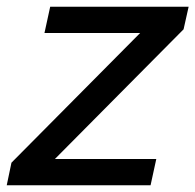

<svg xmlns="http://www.w3.org/2000/svg" viewBox="-40 -550 580 570"><path d="M-20 0 -6 -67 376 -452H92L109 -530H520L505 -463L123 -78H424L407 0Z"/></svg>

Font: Be Vietnam Pro
Style: Italic
Weight: 400
Italic angle: -12°
Designer: Lam Bao, Tony Le, Vietanh Nguyen
Foundry: Yellow Type Foundry
Version: Version 1.002; ttfautohint (v1.8.3)